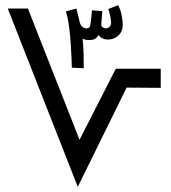

<svg xmlns="http://www.w3.org/2000/svg" viewBox="-20 -723 662 743"><path d="M326 -568Q304 -568 293 -577.5Q282 -587 280 -597L276 -690L289 -635Q294 -621 301 -617Q308 -613 315 -613Q327 -613 329.5 -625.5Q332 -638 336 -683L376 -680L372 -631Q371 -621 377.5 -617Q384 -613 389 -613Q397 -613 403.5 -619Q410 -625 410 -635Q410 -644 406.5 -661Q403 -678 399 -688L437 -703Q447 -685 451 -662.5Q455 -640 455 -628Q455 -601 438 -585.5Q421 -570 398 -570Q378 -570 367 -581Q356 -592 355 -605L366 -600Q363 -588 354.5 -578Q346 -568 326 -568ZM304 -459 258 -461Q258 -469 257 -493.5Q256 -518 254 -551Q252 -584 247.5 -618Q243 -652 235 -679L276 -690L298 -590Q303 -546 303.5 -512Q304 -478 304 -459ZM281 0 10 -690H88L300 -151L273 -153L428 -457H602V-383L470 -384Z"/></svg>

Font: Farlight84_Sys_V01
Style: Regular
Weight: 400
Designer: Ryoko NISHIZUKA  (kana, bopomofo & ideographs); Paul D. Hunt (Latin, Greek & Cyrillic); Sandoll Communications , Soo-you
Foundry: Adobe
Version: Version 2.004;October 29, 2024;FontCreator 14.0.0.2814 64-bi